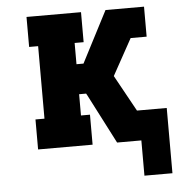

<svg xmlns="http://www.w3.org/2000/svg" viewBox="-50 -577 708 765"><g transform="rotate(-5 304.5 -194.5)"><path d="M609 141H497V0H400L298 -198L294 -205H266V-120H302V0H84V-120H120V-410H84V-530H302V-410H266V-325H294L400 -530H554V-410H490L410 -265L490 -120H609Z"/></g></svg>

Font: Iosevka Slab Heavy Extended
Style: Regular
Weight: 900
Width: 7
Monospace: yes
Designer: Belleve Invis
Foundry: Belleve Invis
Version: Version 11.1.0; ttfautohint (v1.8.3)